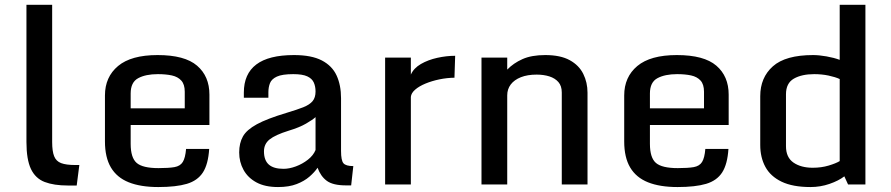

<svg xmlns="http://www.w3.org/2000/svg" viewBox="-20 -756 3653 787"><path d="M88.4 -173.8V-736.3H193.8V-173.8Q193.8 -136.2 201.9 -115.7Q210 -95.2 230.5 -87.4Q251 -79.6 288.6 -79.6H305.2L294.4 4.4H258.3Q201.2 4.4 163.3 -10Q125.5 -24.4 106.9 -63.2Q88.4 -102.1 88.4 -173.8Z M410.2 -176.3V-364.7Q410.2 -440.4 463.9 -485.4Q517.6 -530.3 626 -530.3Q737.3 -530.3 787.8 -486.8Q838.4 -443.4 838.4 -368.2V-243.7H515.6V-166.5Q515.6 -109.4 540.3 -88.1Q564.9 -66.9 629.9 -66.9Q671.4 -66.9 695.1 -71Q718.8 -75.2 729.2 -92Q739.7 -108.9 742.7 -145.5H837.4Q833.5 -83 811.8 -49.3Q790 -15.6 745.8 -2.4Q701.7 10.7 628.9 10.7Q556.2 10.7 507.6 -8.8Q459 -28.3 434.6 -69.6Q410.2 -110.8 410.2 -176.3ZM737.3 -312V-379.9Q737.3 -410.2 723.1 -425.8Q709 -441.4 684.3 -446.8Q659.7 -452.1 627 -452.1Q577.1 -452.1 546.4 -435.5Q515.6 -418.9 515.6 -373V-312Z M1119.6 10.7Q1066.4 10.7 1031.2 -8.3Q996.1 -27.3 978.3 -59.6Q960.4 -91.8 960.4 -131.3Q960.4 -169.4 975.8 -196.8Q991.2 -224.1 1033 -246.8Q1074.7 -269.5 1154.8 -293.5Q1197.3 -306.2 1223.1 -316.4Q1249 -326.7 1261.2 -341.3Q1273.4 -356 1273.4 -380.9Q1273.4 -401.9 1266.1 -418Q1258.8 -434.1 1239.3 -443.1Q1219.7 -452.1 1182.1 -452.1Q1136.7 -452.1 1115 -442.1Q1093.3 -432.1 1086.7 -415.3Q1080.1 -398.4 1080.1 -377.9V-355.5H979.5V-376.5Q979.5 -453.1 1030.5 -491.7Q1081.5 -530.3 1185.1 -530.3Q1256.8 -530.3 1299.1 -508.3Q1341.3 -486.3 1359.6 -446.8Q1377.9 -407.2 1377.9 -353.5V-137.2Q1377.9 -98.1 1387.9 -86.7Q1397.9 -75.2 1428.2 -75.2L1419.4 3.9H1397.9Q1345.2 3.9 1319.8 -14.6Q1294.4 -33.2 1281.7 -68.4Q1269.5 -50.3 1248.5 -32Q1227.5 -13.7 1196 -1.5Q1164.6 10.7 1119.6 10.7ZM1142.1 -64Q1166 -64 1192.9 -74Q1219.7 -84 1241.9 -101.3Q1264.2 -118.7 1273.4 -141.1V-275.9Q1261.7 -265.1 1234.4 -249.3Q1207 -233.4 1163.1 -220.2Q1108.4 -203.1 1085.2 -184.6Q1062 -166 1062 -135.7Q1062 -99.1 1081.8 -81.5Q1101.6 -64 1142.1 -64Z M1558.6 -520H1664.1V-450.2Q1675.8 -476.6 1705.3 -493.7Q1734.9 -510.7 1772.5 -519Q1810.1 -527.3 1845.7 -527.3L1842.8 -437.5Q1812 -437 1781.2 -430.7Q1750.5 -424.3 1724.4 -413.6Q1698.2 -402.8 1681.9 -388.7Q1665.5 -374.5 1664.1 -358.9V0H1558.6Z M1953.6 -520H2059.1V-470.7Q2084.5 -497.1 2121.6 -513.7Q2158.7 -530.3 2214.8 -530.3Q2277.3 -530.3 2315.4 -509.3Q2353.5 -488.3 2370.8 -453.1Q2388.2 -418 2388.2 -376V0H2282.7V-377Q2282.7 -403.8 2268.8 -419.7Q2254.9 -435.5 2231.7 -442.9Q2208.5 -450.2 2179.7 -450.2Q2142.1 -450.2 2115 -439.5Q2087.9 -428.7 2073.5 -409.7Q2059.1 -390.6 2059.1 -365.2V0H1953.6Z M2538.6 -176.3V-364.7Q2538.6 -440.4 2592.3 -485.4Q2646 -530.3 2754.4 -530.3Q2865.7 -530.3 2916.3 -486.8Q2966.8 -443.4 2966.8 -368.2V-243.7H2644V-166.5Q2644 -109.4 2668.7 -88.1Q2693.4 -66.9 2758.3 -66.9Q2799.8 -66.9 2823.5 -71Q2847.2 -75.2 2857.7 -92Q2868.2 -108.9 2871.1 -145.5H2965.8Q2961.9 -83 2940.2 -49.3Q2918.5 -15.6 2874.3 -2.4Q2830.1 10.7 2757.3 10.7Q2684.6 10.7 2636 -8.8Q2587.4 -28.3 2563 -69.6Q2538.6 -110.8 2538.6 -176.3ZM2865.7 -312V-379.9Q2865.7 -410.2 2851.6 -425.8Q2837.4 -441.4 2812.7 -446.8Q2788.1 -452.1 2755.4 -452.1Q2705.6 -452.1 2674.8 -435.5Q2644 -418.9 2644 -373V-312Z M3096.2 -161.6V-361.8Q3096.2 -438 3147.9 -484.1Q3199.7 -530.3 3313 -530.3Q3336.9 -530.3 3367.7 -524.9Q3398.4 -519.5 3421.9 -510.7V-736.3H3527.3V0H3456.1L3440.9 -33.2Q3417.5 -15.1 3380.1 -2.2Q3342.8 10.7 3302.2 10.7Q3229.5 10.7 3183.8 -11.2Q3138.2 -33.2 3117.2 -72Q3096.2 -110.8 3096.2 -161.6ZM3421.9 -95.7V-432.1Q3403.8 -440.4 3376 -446.3Q3348.1 -452.1 3317.4 -452.1Q3266.1 -452.1 3233.9 -433.6Q3201.7 -415 3201.7 -369.6V-156.7Q3201.7 -110.8 3232.4 -89.6Q3263.2 -68.4 3311.5 -68.4Q3346.7 -68.4 3376.7 -77.4Q3406.7 -86.4 3421.9 -95.7Z"/></svg>

Font: Monda Medium
Style: Regular
Weight: 500
Designer: Vernon Adams
Foundry: Vernon Adams
Version: Version 2.200